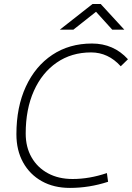

<svg xmlns="http://www.w3.org/2000/svg" viewBox="-20 -918 652 948"><path d="M325.2 9.8Q245.6 9.8 186.3 -23.4Q127 -56.6 94 -116.2Q61 -175.8 61 -255.4Q61 -389.6 107.7 -490.5Q154.3 -591.3 238.3 -647.2Q322.3 -703.1 434.1 -703.1Q541 -703.1 611.8 -625.5L576.2 -590.8Q514.2 -659.2 429.7 -659.2Q333 -659.2 260.3 -609.1Q187.5 -559.1 147.2 -469Q106.9 -378.9 106.9 -258.8Q106.9 -191.4 136 -140.9Q165 -90.3 217 -62.3Q269 -34.2 338.4 -34.2Q421.4 -34.2 507.8 -63.5L513.7 -20.5Q420.9 9.8 325.2 9.8ZM275.4 -771.5 437 -898.4H477.1L593.8 -771.5H534.2L454.1 -859.9L342.3 -771.5Z"/></svg>

Font: CaskaydiaCove NFP ExtraLight
Style: Italic
Weight: 200
Italic angle: -10°
Designer: Aaron Bell
Foundry: Saja Typeworks
Version: Version 2111.001; VTT 6.35;Nerd Fonts 3.1.1